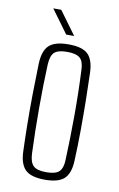

<svg xmlns="http://www.w3.org/2000/svg" viewBox="-86 -800 531 855"><g transform="rotate(10 179.0 -373.0)"><path d="M179 6Q117 6 91 -19Q65 -44 63 -101Q61 -151 60 -219Q59 -287 60 -360.5Q61 -434 63 -498Q65 -556 91 -581Q117 -606 179 -606Q242 -606 267.5 -581Q293 -556 295 -498Q297 -441 298 -374Q299 -307 298.5 -237Q298 -167 295 -101Q293 -44 267 -19Q241 6 179 6ZM179 -28Q222 -28 238 -44Q254 -60 255 -96Q259 -188 259.5 -294.5Q260 -401 255 -504Q254 -542 237 -557Q220 -572 179 -572Q138 -572 121.5 -557Q105 -542 103 -501Q99 -411 99 -305Q99 -199 103 -98Q105 -59 121.5 -43.5Q138 -28 179 -28ZM84 -752H120L197 -647H161Z"/></g></svg>

Font: Big Shoulders Text Thin
Style: Regular
Weight: 100
Designer: Patric King
Foundry: XO Type Co
Version: Version 1.000; ttfautohint (v1.8.2)